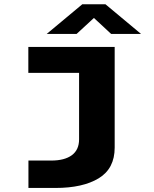

<svg xmlns="http://www.w3.org/2000/svg" viewBox="-20 -726 740 925"><path d="M117 179.5V47.5H227Q291 47.5 326 21.8Q361 -4 361 -55V-375H116.5V-500H532.5V-15Q532.5 86 455.8 132.8Q379 179.5 247.5 179.5ZM205 -562.5 376.5 -705.5H488L659.5 -562.5H515.5L432.5 -639.5L349 -562.5Z"/></svg>

Font: Trispace SemiExpanded
Style: Bold
Weight: 700
Width: 6
Designer: Tyler Finck
Foundry: Etcetera Type Company
Version: Version 1.210; ttfautohint (v1.8.3)